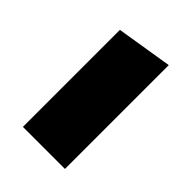

<svg xmlns="http://www.w3.org/2000/svg" viewBox="-141 -510 578 578"><g transform="rotate(45 147.5 -221.0)"><path d="M58 0V-413L237 -442V0Z"/></g></svg>

Font: Ysabeau Infant Black
Style: Regular
Weight: 900
Designer: Christian Thalmann (Catharsis Fonts)
Version: Version 2.001;gftools[0.9.30]; featfreeze: ss01,ss02,lnum